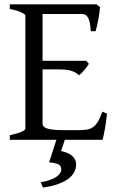

<svg xmlns="http://www.w3.org/2000/svg" viewBox="-20 -635 536 872"><path d="M465.8 -119.1Q461.9 -77.1 455.8 -45.7Q449.7 -14.2 445.8 0H24.4V-21Q57.6 -27.8 76.4 -35.9Q95.2 -43.9 95.2 -50.8V-564Q95.2 -569.8 77.4 -578.6Q59.6 -587.4 24.4 -594.2V-615.2H418L434.1 -603Q433.1 -590.3 431.2 -575.2Q429.2 -560.1 426.3 -544.9Q423.3 -529.8 420.2 -516.1Q417 -502.4 414.1 -493.2H392.1Q391.1 -515.6 387.9 -530.8Q384.8 -545.9 379.9 -554.9Q375 -564 367.9 -567.6Q360.8 -571.3 352.1 -571.3H173.3V-358.9H371.1L383.8 -345.2Q379.9 -338.4 374.3 -330.8Q368.7 -323.2 362.5 -316.2Q356.4 -309.1 350.3 -303Q344.2 -296.9 338.9 -293Q331.5 -300.3 323 -305.2Q314.5 -310.1 303.5 -313.5Q292.5 -316.9 277.6 -318.4Q262.7 -319.8 242.2 -319.8H173.3V-75.2Q173.3 -67.9 176.8 -62.3Q180.2 -56.6 190.9 -52.5Q201.7 -48.3 221.2 -46.1Q240.7 -43.9 272.9 -43.9H335.9Q358.4 -43.9 374.3 -46.4Q390.1 -48.8 402.3 -57.4Q414.6 -65.9 424.6 -82.5Q434.6 -99.1 444.8 -127.9L465.8 -119.1ZM325.7 111.8Q325.7 129.9 317.1 146.5Q308.6 163.1 290.5 176.8Q272.5 190.4 243.9 200.7Q215.3 210.9 175.3 216.8L164.6 192.9Q189.9 188.5 207.8 181.9Q225.6 175.3 236.8 167.5Q248 159.7 253.2 151.1Q258.3 142.6 258.3 134.8Q258.3 118.2 245.6 111.6Q232.9 105 202.6 102.1Q202.6 102.1 203.4 100.3Q204.1 98.6 207.5 88.4Q210.9 78.1 218 56.2Q225.1 34.2 238.3 -6.8L276.4 -5.9L257.3 50.8Q270 53.7 282.5 58.3Q294.9 63 304.4 70.3Q314 77.6 319.8 87.9Q325.7 98.1 325.7 111.8Z"/></svg>

Font: Gentium
Style: Regular
Weight: 400
Designer: J. Victor Gaultney
Version: Version 1.03; 2011; OFL 1.1 release